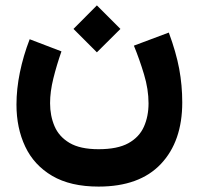

<svg xmlns="http://www.w3.org/2000/svg" viewBox="-20 -481 741 717"><path d="M341.8 -460.9 429.7 -373 341.8 -285.6 254.4 -373ZM348.1 76.2Q418.9 76.2 459.5 53.7Q500 31.2 517.3 -7.6Q534.7 -46.4 534.7 -95.2Q534.7 -147.5 517.8 -203.4Q501 -259.3 480 -310.5L610.4 -359.4Q637.7 -285.6 649.2 -224.1Q660.6 -162.6 660.6 -98.6Q660.6 46.9 580.8 131.3Q501 215.8 348.1 215.8Q243.2 215.8 175 175.8Q106.9 135.7 74.2 66.4Q41.5 -2.9 41.5 -90.3Q41.5 -148.4 54.2 -210.4Q66.9 -272.5 90.8 -334.5L209.5 -289.1Q191.4 -237.3 179.2 -188Q167 -138.7 167 -95.7Q167 -48.8 183.6 -9.8Q200.2 29.3 239.7 52.7Q279.3 76.2 348.1 76.2Z"/></svg>

Font: Vazirmatn UI FD ExtraBold
Style: Regular
Weight: 800
Designer: Saber Rastikerdar
Foundry: Saber Rastikerdar
Version: Version 33.003